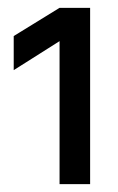

<svg xmlns="http://www.w3.org/2000/svg" viewBox="-20 -850 300 490"><path d="M132 -745 15 -671V-758L132 -830H210V-380H132Z"/></svg>

Font: PT Root UI Medium
Style: Regular
Weight: 500
Designer: Vitaly Kuzmin
Foundry: ParaType Ltd.
Version: Version 2.001G